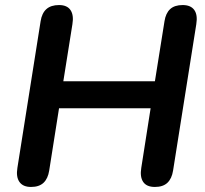

<svg xmlns="http://www.w3.org/2000/svg" viewBox="-20 -733 813 761"><path d="M103 8Q71 8 57 -12Q43 -32 49 -68L141 -649Q146 -681 164 -697Q182 -713 214 -713Q246 -713 259.5 -693Q273 -673 267 -637L231 -411H594L632 -649Q637 -681 654.5 -697Q672 -713 704 -713Q736 -713 750 -693.5Q764 -674 758 -637L666 -57Q661 -25 643.5 -8.5Q626 8 594 8Q561 8 547.5 -12Q534 -32 540 -68L577 -304H214L175 -57Q170 -25 152.5 -8.5Q135 8 103 8Z"/></svg>

Font: Nunito ExtraLight
Style: Italic
Weight: 200
Italic angle: -9°
Designer: Vernon Adams
Foundry: Vernon Adams
Version: Version 3.602